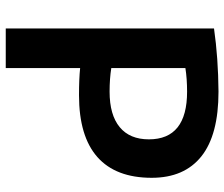

<svg xmlns="http://www.w3.org/2000/svg" viewBox="-76 -704 780 668"><g transform="rotate(90 314.0 -370.0)"><path d="M79.1 -724.6Q181.6 -739.3 298.8 -740.2Q449.2 -740.2 523.9 -680.7Q598.6 -621.1 598.6 -507.8Q598.6 -382.8 526.4 -318.8Q454.1 -254.9 311.5 -254.9Q253.9 -254.9 216.8 -258.8V0H79.1ZM216.8 -367.2Q253.9 -361.3 298.8 -361.3Q379.9 -361.3 422.4 -396.5Q464.8 -431.6 464.8 -498Q464.8 -630.9 298.8 -630.9Q253.9 -630.9 216.8 -625Z"/></g></svg>

Font: Mgen+ 1c bold
Style: Bold
Weight: 700
Designer: [Source Han Sans]
Ryoko NISHIZUKA  (kana & ideographs); Paul D. Hunt (Latin, Greek & Cyrillic); Wenlong ZHANG  (bopomofo
Version: Version 1.059.20150602